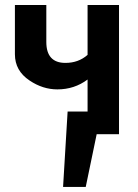

<svg xmlns="http://www.w3.org/2000/svg" viewBox="-20 -532 545 761"><path d="M451.7 0H327.1V-216.8Q274.9 -177.7 207.5 -177.7Q149.4 -177.7 97.2 -212.9Q39.1 -251.5 39.1 -316.9V-512.2H163.6V-365.7Q163.6 -282.7 239.3 -282.7Q291 -282.7 327.1 -314.5V-512.2H451.7ZM319.8 209H230L248 -89.8H381.8Z"/></svg>

Font: Cadman
Style: Bold
Weight: 700
Designer: Paul James MIller
Foundry: High-Logic / Made with FontCreator
Version: Version 2.114;March 28, 2021;FontCreator 13.0.0.2683 64-bit